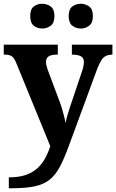

<svg xmlns="http://www.w3.org/2000/svg" viewBox="-20 -774 619 1023"><path d="M27 171Q79 171 116 158.5Q153 146 178 123.5Q203 101 219.5 71Q236 41 248 5L68 -435Q60 -456 51.5 -466Q43 -476 32 -479.5Q21 -483 4 -483H0V-536H288V-483H284Q253 -483 239 -473.5Q225 -464 225 -444Q225 -435 227.5 -424.5Q230 -414 234 -403L296 -237Q304 -217 310.5 -194.5Q317 -172 322 -152.5Q327 -133 329 -118Q334 -143 341 -165.5Q348 -188 354 -207L417 -394Q421 -404 424 -419Q427 -434 427 -443Q427 -465 412.5 -473.5Q398 -482 368 -483H363V-536H579V-483H575Q557 -482 543.5 -475.5Q530 -469 520 -453Q510 -437 499 -410L348 0Q323 69 299.5 113.5Q276 158 245 183Q214 208 166 218.5Q118 229 44 229H27ZM411 -622Q385 -622 365.5 -637Q346 -652 346 -688Q346 -725 365.5 -739.5Q385 -754 411 -754Q435 -754 455 -739.5Q475 -725 475 -688Q475 -652 455 -637Q435 -622 411 -622ZM205 -622Q179 -622 160 -637Q141 -652 141 -688Q141 -725 160 -739.5Q179 -754 205 -754Q230 -754 250 -739.5Q270 -725 270 -688Q270 -652 250 -637Q230 -622 205 -622Z"/></svg>

Font: Noto Serif Khmer
Style: Bold
Weight: 700
Version: Version 2.003